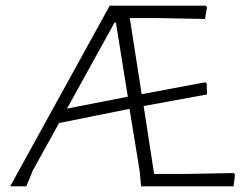

<svg xmlns="http://www.w3.org/2000/svg" viewBox="-20 -659 872 679"><path d="M706 -368 711 -364 712 -325 488 -284 525 -44H643L807 -47L811 -41L806 0H479L474 -54L438 -274L189 -224L96 -56L73 0H16L368 -639H707L712 -633L705 -592L541 -595H439L481 -326ZM385 -579 217 -275 432 -317 390 -579Z"/></svg>

Font: Alegreya Sans Light
Style: Regular
Weight: 300
Designer: Juan Pablo del Peral
Foundry: Huerta Tipografica
Version: Version 2.007